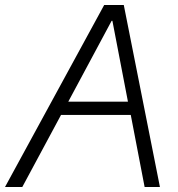

<svg xmlns="http://www.w3.org/2000/svg" viewBox="-63 -745 711 765"><path d="M513.2 0 458 -287.1H180.2L25.9 0H-43L352.1 -725.1H430.2L574.2 0ZM209 -339.8H446.8L384.8 -662.1H381.8Z"/></svg>

Font: Stilu Light
Style: Italic
Weight: 300
Italic angle: -10°
Designer: Genilson Lima Santos
Foundry: Genilson Lima Santos
Version: Version 1.200;PS 001.200;hotconv 1.0.88;makeotf.lib2.5.64775